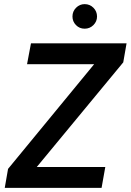

<svg xmlns="http://www.w3.org/2000/svg" viewBox="-20 -910 633 930"><path d="M3 0 19 -92 436 -599H111L130 -700H593L577 -608L158 -101H490L472 0ZM390 -771Q365 -771 348 -788.5Q331 -806 331 -830Q331 -855 348.5 -872.5Q366 -890 390 -890Q415 -890 432.5 -872.5Q450 -855 450 -830Q450 -806 432.5 -788.5Q415 -771 390 -771Z"/></svg>

Font: DM Sans 20pt SemiBold
Style: Italic
Weight: 600
Italic angle: -10°
Version: Version 4.004;gftools[0.9.30]